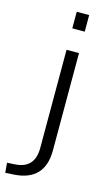

<svg xmlns="http://www.w3.org/2000/svg" viewBox="-204 -803 600 1048"><g transform="rotate(15 96.0 -279.0)"><path d="M91.8 -660.2V-753.9H162.1V-660.2ZM-62.5 140.6 -15.6 137.7Q91.8 129.9 91.8 16.6V-539.1H162.1V10.7Q162.1 182.6 -9.8 193.4L-57.6 196.3Z"/></g></svg>

Font: Min Sans Light
Style: Regular
Weight: 300
Designer: Jinseong-Kim, NotoSansCJK, Nunito
Foundry: Jinseong-Kim
Version: Version 1.400;Glyphs 3.1.2 (3151)